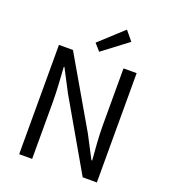

<svg xmlns="http://www.w3.org/2000/svg" viewBox="-170 -1090 1062 1210"><g transform="rotate(20 361.5 -485.0)"><path d="M101 0H188V-385C188 -462 181 -540 177 -614H181L260 -463L527 0H622V-733H534V-352C534 -276 541 -193 547 -120H542L463 -271L195 -733H101ZM354 -779 523 -907 471 -970 313 -825Z"/></g></svg>

Font: Source Han Sans KR
Style: Regular
Weight: 400
Designer: Ryoko NISHIZUKA 西塚涼子 (kana, bopomofo & ideographs); Paul D. Hunt (Latin, Greek & Cyrillic); Sandoll Communications 산돌커뮤니
Foundry: Adobe
Version: Version 2.004;hotconv 1.0.118;makeotfexe 2.5.65603